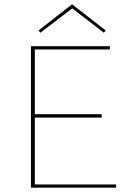

<svg xmlns="http://www.w3.org/2000/svg" viewBox="-20 -873 619 893"><path d="M316 -834 168 -721 159 -731 315 -853 472 -731 463 -721ZM142 -15H520V0H124V-658H491V-643H142V-342H453V-326H142Z"/></svg>

Font: EauTestSC Thin
Style: Regular
Weight: 250
Designer: Christian Thalmann (Catharsis Fonts)
Version: Version 0.001;PS 000.001;hotconv 1.0.88;makeotf.lib2.5.64775